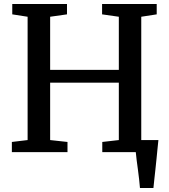

<svg xmlns="http://www.w3.org/2000/svg" viewBox="-20 -763 848 963"><path d="M682 180Q680.5 160.5 677.8 136.5Q675 112.5 671.8 88Q668.5 63.5 665.5 40.8Q662.5 18 661 0L616 -60.5H774.5Q772.5 -41 770 -16.8Q767.5 7.5 765 34Q762.5 60.5 759.5 86.8Q756.5 113 754 137Q751.5 161 749.5 180ZM118.5 -60.5V-679L41.5 -691V-743H316V-691L231.5 -679V-412.5H576V-679L492 -691V-743H766V-691L688.5 -679V-60.5L768 -51V0H493V-51L576 -60.5V-348.5H231.5V-60.5L318.5 -51V0H39.5V-51Z"/></svg>

Font: Merriweather Medium
Style: Regular
Weight: 500
Version: Version 2.100